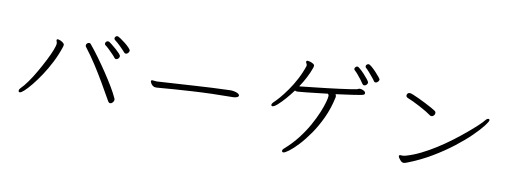

<svg xmlns="http://www.w3.org/2000/svg" viewBox="-64 -1143 4128 1547"><g transform="rotate(10 2000.0 -369.5)"><path d="M906 -523Q898 -523 892 -530Q872 -553 845.5 -578.5Q819 -604 802 -616Q795 -622 795 -629Q795 -637 801 -643.5Q807 -650 816 -650Q822 -650 840.5 -638Q859 -626 880.5 -609Q902 -592 917.5 -576Q933 -560 933 -552Q933 -542 924.5 -532.5Q916 -523 906 -523ZM836 -466Q828 -466 822 -474Q816 -483 799 -500.5Q782 -518 763.5 -536Q745 -554 733 -562Q727 -567 727 -574Q727 -582 733 -589Q739 -596 748 -596Q754 -596 760 -593Q765 -590 781.5 -577Q798 -564 817 -547.5Q836 -531 849.5 -516.5Q863 -502 863 -494Q863 -483 854.5 -474.5Q846 -466 836 -466ZM582 -520Q577 -525 577 -533Q577 -543 585 -550Q593 -557 602 -557Q609 -557 615 -550Q653 -504 691.5 -451Q730 -398 766 -344Q802 -290 831.5 -240.5Q861 -191 879 -151Q881 -145 881 -141Q881 -129 871.5 -118.5Q862 -108 851 -108Q841 -108 834 -119Q791 -196 752 -262.5Q713 -329 672.5 -392Q632 -455 582 -520ZM119 -68Q108 -68 108 -80Q108 -91 119 -102Q144 -126 174.5 -169Q205 -212 234.5 -263.5Q264 -315 289 -364Q314 -413 329 -451.5Q344 -490 344 -506Q344 -516 341 -522Q338 -528 338 -533Q338 -540 342 -541Q346 -542 347 -542Q355 -542 368 -536.5Q381 -531 391.5 -522.5Q402 -514 402 -506Q402 -498 396 -481Q375 -418 344 -357.5Q313 -297 278.5 -245Q244 -193 211.5 -153Q179 -113 154.5 -90.5Q130 -68 119 -68Z M1790 -379Q1802 -379 1818 -376Q1834 -373 1846.5 -367Q1859 -361 1862 -353Q1862 -352 1862.5 -351.5Q1863 -351 1863 -349Q1863 -339 1848.5 -333.5Q1834 -328 1821 -328Q1641 -327 1485 -317.5Q1329 -308 1213 -298Q1207 -297 1202.5 -297Q1198 -297 1193 -297Q1176 -297 1165 -306Q1154 -315 1149 -325.5Q1144 -336 1144 -340Q1144 -346 1149 -348Q1151 -349 1155 -349Q1162 -349 1171 -347.5Q1180 -346 1190 -346H1194Q1334 -354 1484.5 -364Q1635 -374 1787 -379Z M2928 -644Q2918 -644 2913 -653Q2907 -663 2891.5 -681.5Q2876 -700 2859.5 -719Q2843 -738 2832 -747Q2827 -751 2827 -759Q2827 -767 2833.5 -773Q2840 -779 2848 -779Q2857 -779 2874.5 -764Q2892 -749 2911 -729Q2930 -709 2943 -692.5Q2956 -676 2956 -673Q2956 -663 2947 -653.5Q2938 -644 2928 -644ZM2869 -632Q2869 -622 2860.5 -613.5Q2852 -605 2842 -605Q2832 -605 2825 -616Q2820 -625 2805.5 -644Q2791 -663 2774.5 -682.5Q2758 -702 2747 -711Q2741 -716 2741 -723Q2741 -731 2748 -738Q2755 -745 2764 -745Q2769 -745 2786 -730.5Q2803 -716 2822 -695.5Q2841 -675 2855 -657Q2869 -639 2869 -632ZM2337 -507Q2345 -508 2376.5 -511.5Q2408 -515 2454 -520Q2500 -525 2552 -531Q2604 -537 2652.5 -543.5Q2701 -550 2738.5 -555.5Q2776 -561 2793 -565Q2798 -567 2802 -569.5Q2806 -572 2815 -572Q2829 -572 2844.5 -563.5Q2860 -555 2860 -544Q2860 -537 2856 -533Q2852 -529 2831 -524.5Q2810 -520 2762 -513.5Q2714 -507 2627 -495Q2629 -492 2631 -487.5Q2633 -483 2633 -477Q2633 -474 2632.5 -471Q2632 -468 2631 -464Q2612 -376 2576 -298.5Q2540 -221 2497 -159Q2454 -97 2412.5 -52.5Q2371 -8 2339 16Q2307 40 2294 40Q2287 40 2284 36Q2282 32 2282 29Q2282 18 2297 6Q2356 -46 2401.5 -105Q2447 -164 2479.5 -222.5Q2512 -281 2533 -332Q2554 -383 2564 -419.5Q2574 -456 2574 -470Q2574 -478 2571 -482Q2568 -486 2566 -488Q2456 -475 2393 -468.5Q2330 -462 2321 -462Q2309 -462 2300 -467Q2274 -431 2242.5 -395Q2211 -359 2184 -335Q2157 -311 2144 -311Q2133 -311 2133 -321Q2133 -332 2146 -344Q2164 -360 2191.5 -392Q2219 -424 2250.5 -468.5Q2282 -513 2310 -566Q2338 -619 2357 -676Q2358 -678 2358 -683Q2358 -692 2353 -699Q2352 -701 2350 -704.5Q2348 -708 2348 -711Q2348 -714 2350 -716Q2353 -721 2361 -721Q2367 -721 2380.5 -717Q2394 -713 2405.5 -706Q2417 -699 2417 -689Q2417 -683 2414 -674Q2398 -629 2376 -587Q2354 -545 2328 -507Z M3418 -455Q3411 -455 3406 -459Q3391 -470 3365.5 -485.5Q3340 -501 3310.5 -516.5Q3281 -532 3253 -545.5Q3225 -559 3206 -566Q3192 -572 3192 -585Q3192 -594 3198.5 -601Q3205 -608 3215 -608Q3223 -608 3244.5 -599.5Q3266 -591 3294.5 -577.5Q3323 -564 3351.5 -549.5Q3380 -535 3402.5 -522.5Q3425 -510 3435 -503Q3446 -496 3446 -484Q3446 -473 3437.5 -464Q3429 -455 3418 -455ZM3241 -54Q3234 -62 3225 -73.5Q3216 -85 3216 -93Q3216 -96 3219 -99Q3222 -102 3227 -102Q3230 -102 3233.5 -101.5Q3237 -101 3242 -101Q3247 -101 3255 -102Q3263 -103 3273 -106Q3329 -122 3389 -151.5Q3449 -181 3509.5 -219.5Q3570 -258 3625 -299.5Q3680 -341 3726.5 -380Q3773 -419 3805.5 -449.5Q3838 -480 3851 -497Q3864 -513 3876 -513Q3885 -513 3885 -503Q3885 -492 3856.5 -455Q3828 -418 3775.5 -366.5Q3723 -315 3649.5 -258Q3576 -201 3485.5 -147Q3395 -93 3292 -53Q3271 -45 3263 -45Q3253 -45 3241 -54Z"/></g></svg>

Font: Moon Stars Kai T HW Light
Style: Regular
Weight: 300
Designer: GuiWonder
Version: Version 1.101